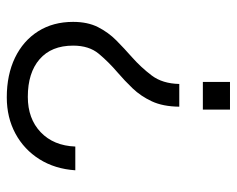

<svg xmlns="http://www.w3.org/2000/svg" viewBox="-86 -612 698 566"><g transform="rotate(-90 263.0 -329.0)"><path d="M231.5 -149.5Q232 -197.5 247.2 -230.2Q262.5 -263 285.5 -287Q308.5 -311 332.5 -331.5Q363.5 -358 387.5 -386.8Q411.5 -415.5 411.5 -462.5Q411.5 -526.5 371.5 -561.2Q331.5 -596 260.5 -596Q196 -596 156.2 -558Q116.5 -520 114 -456H44Q48 -516 76.5 -561.5Q105 -607 152.2 -632.5Q199.5 -658 259 -658Q325.5 -658 375.8 -633.8Q426 -609.5 453.8 -565.5Q481.5 -521.5 481.5 -462.5Q481.5 -419.5 466 -389Q450.5 -358.5 426.8 -335Q403 -311.5 378 -289.5Q347.5 -262.5 323.5 -230.8Q299.5 -199 298.5 -149.5ZM304.5 0H223V-80H304.5Z"/></g></svg>

Font: Overused Grotesk Book
Style: Regular
Weight: 375
Version: Version 0.004